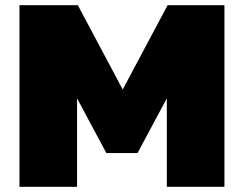

<svg xmlns="http://www.w3.org/2000/svg" viewBox="-20 -720 940 740"><path d="M55 0V-700H280L453 -375L626 -700H845V0H623V-341L510 -130H390L277 -341V0Z"/></svg>

Font: Golos Text ExtraBold
Style: Regular
Weight: 800
Designer: A.Korolkova, Vitaly Kuzmin
Foundry: ParaType Ltd
Version: Version 2.004